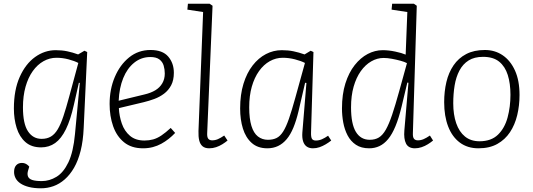

<svg xmlns="http://www.w3.org/2000/svg" viewBox="-20 -787 2881 1037"><path d="M411 -339 406 -340 379 -221Q361 -140 336 -89Q311 -38 278 -14.5Q245 9 202 9Q150 9 117.5 -19.5Q85 -48 70 -96Q55 -144 55 -201Q55 -301 86.5 -371.5Q118 -442 169.5 -479Q221 -516 281 -516Q314 -516 343 -510Q372 -504 402 -493L436 -513L451 -506L432 -96Q429 -26 415.5 27.5Q402 81 380 119Q358 157 329.5 182Q301 207 268.5 218.5Q236 230 201 230Q164 230 136.5 223Q109 216 91 204Q73 192 64.5 176Q56 160 56 142Q56 118 67.5 105.5Q79 93 98 93Q107 93 114 95.5Q121 98 127 102.5Q133 107 138 113L132 133Q126 152 131 165.5Q136 179 154 185Q172 191 206 191Q247 191 285 168Q323 145 349.5 89.5Q376 34 385 -63ZM205 -37Q234 -37 255 -49.5Q276 -62 292 -89Q308 -116 322.5 -159.5Q337 -203 354 -266L403 -447Q382 -458 350 -466.5Q318 -475 285 -475Q248 -475 215 -456.5Q182 -438 157 -403Q132 -368 118 -318.5Q104 -269 104 -207Q104 -119 131 -78Q158 -37 205 -37Z M793 -517Q858 -517 888.5 -481.5Q919 -446 919 -394Q919 -354 904.5 -326.5Q890 -299 866 -281Q842 -263 813.5 -252.5Q785 -242 756 -235L622 -203Q624 -160 638 -119.5Q652 -79 682 -53.5Q712 -28 760 -28Q785 -28 807 -34Q829 -40 852 -55.5Q875 -71 902 -96L926 -69Q910 -52 891 -37Q872 -22 851 -10.5Q830 1 805.5 7.5Q781 14 752 14Q690 14 650 -18.5Q610 -51 591 -105.5Q572 -160 572 -225Q572 -305 600 -371Q628 -437 677.5 -477Q727 -517 793 -517ZM870 -390Q870 -412 864 -432.5Q858 -453 841 -466Q824 -479 792 -479Q743 -479 705 -448.5Q667 -418 645.5 -365Q624 -312 621 -243L761 -277Q795 -285 819 -299.5Q843 -314 856.5 -337Q870 -360 870 -390Z M1077 -722 992 -735 995 -767H1112L1128 -756L1099 -68Q1098 -46 1105 -37.5Q1112 -29 1126 -29Q1142 -29 1157 -35.5Q1172 -42 1191 -55L1209 -28Q1197 -18 1181 -8Q1165 2 1147 8Q1129 14 1110 14Q1087 14 1074 3Q1061 -8 1056 -28.5Q1051 -49 1052 -79Z M1660 -74Q1659 -48 1664.5 -38Q1670 -28 1686 -28Q1703 -28 1719 -35Q1735 -42 1752 -54L1769 -28Q1755 -17 1739 -7.5Q1723 2 1706 8Q1689 14 1670 14Q1650 14 1636.5 4.5Q1623 -5 1617 -24Q1611 -43 1613 -71L1635 -339L1628 -340L1592 -185Q1580 -135 1564.5 -97.5Q1549 -60 1528.5 -35.5Q1508 -11 1482 1.5Q1456 14 1424 14Q1372 14 1339.5 -15Q1307 -44 1292 -92.5Q1277 -141 1277 -201Q1277 -276 1295 -334.5Q1313 -393 1344.5 -433.5Q1376 -474 1416.5 -495Q1457 -516 1502 -516Q1536 -516 1565 -510Q1594 -504 1625 -493L1658 -513L1673 -506ZM1427 -32Q1454 -32 1473.5 -41.5Q1493 -51 1509 -76Q1525 -101 1540.5 -145.5Q1556 -190 1575 -259L1627 -447Q1606 -458 1573 -466.5Q1540 -475 1507 -475Q1470 -475 1437 -456.5Q1404 -438 1379 -403Q1354 -368 1340 -319Q1326 -270 1326 -207Q1326 -146 1338 -107Q1350 -68 1373 -50Q1396 -32 1427 -32Z M2210 -68Q2209 -46 2216 -37.5Q2223 -29 2237 -29Q2253 -29 2268 -35.5Q2283 -42 2302 -55L2319 -28Q2307 -18 2291 -8Q2275 2 2257 8Q2239 14 2221 14Q2186 14 2173 -11.5Q2160 -37 2164 -83L2186 -340L2180 -341L2149 -211Q2134 -149 2116 -105.5Q2098 -62 2076.5 -36Q2055 -10 2029.5 2Q2004 14 1974 14Q1931 14 1902.5 -5Q1874 -24 1857.5 -55.5Q1841 -87 1834 -125Q1827 -163 1827 -201Q1827 -278 1845.5 -336.5Q1864 -395 1895.5 -435Q1927 -475 1966 -495.5Q2005 -516 2047 -516Q2079 -516 2114.5 -508.5Q2150 -501 2171 -492L2180 -722L2095 -735L2098 -767H2215L2231 -756ZM1977 -32Q2006 -32 2026.5 -44.5Q2047 -57 2064 -87Q2081 -117 2098 -167.5Q2115 -218 2136 -294L2178 -446Q2165 -453 2143 -459Q2121 -465 2096.5 -469.5Q2072 -474 2052 -474Q2017 -474 1985 -455.5Q1953 -437 1928.5 -402.5Q1904 -368 1890 -319Q1876 -270 1876 -207Q1876 -118 1902 -75Q1928 -32 1977 -32Z M2564 14Q2505 14 2463.5 -17Q2422 -48 2400.5 -104Q2379 -160 2379 -235Q2379 -293 2391 -344Q2403 -395 2429.5 -434Q2456 -473 2498 -495Q2540 -517 2599 -517Q2653 -517 2695 -488.5Q2737 -460 2761.5 -406Q2786 -352 2786 -274Q2786 -217 2773.5 -165Q2761 -113 2734.5 -73Q2708 -33 2666 -9.5Q2624 14 2564 14ZM2570 -24Q2633 -24 2669.5 -59.5Q2706 -95 2721.5 -152.5Q2737 -210 2737 -275Q2737 -336 2722.5 -382Q2708 -428 2676 -454Q2644 -480 2589 -480Q2542 -480 2511 -460.5Q2480 -441 2461.5 -406Q2443 -371 2435.5 -325.5Q2428 -280 2428 -229Q2428 -168 2444 -121.5Q2460 -75 2491.5 -49.5Q2523 -24 2570 -24Z"/></svg>

Font: Literata ExtraLight
Style: Italic
Weight: 250
Italic angle: -2°
Designer: Latin by Veronika Burian and Jose Scaglione. Greek by Irene Vlachou. Cyrillic by Vera Evstafieva
Foundry: TypeTogether
Version: Version 3.002